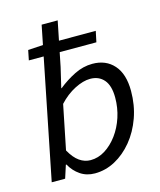

<svg xmlns="http://www.w3.org/2000/svg" viewBox="-109 -791 738 883"><g transform="rotate(-15 259.5 -350.0)"><path d="M233.8 12Q194.5 12 164.8 -8.2Q135.1 -28.3 117 -61.3H114.2L94.4 0H30.5L173.3 -712.2H249.7L207.3 -501.9L184.8 -406.4H186.8Q223.3 -435.9 265.4 -457Q307.4 -478 351.6 -478Q415.9 -478 453.7 -435.2Q491.6 -392.5 491.6 -311.7Q491.6 -244.1 470.6 -185.1Q449.6 -126.2 413.1 -81.9Q376.6 -37.6 330.5 -12.8Q284.4 12 233.8 12ZM323.9 -413.9Q290.5 -413.9 249.6 -393Q208.7 -372 174.5 -334.8L131.9 -124.4Q152.9 -86.4 177.6 -69.2Q202.2 -52 230.3 -52Q266.7 -52 299.5 -72.5Q332.3 -93.1 358.2 -128.1Q384.1 -163.2 398.7 -207.7Q413.3 -252.3 413.3 -300.8Q413.3 -357.7 389.3 -385.8Q365.2 -413.9 323.9 -413.9ZM73.9 -568.7 83.4 -615.8 157.4 -620.4H406.4L395.5 -568.7Z"/></g></svg>

Font: Source Sans Variable
Style: Italic
Weight: 200
Italic angle: -11°
Designer: Paul D. Hunt
Foundry: Adobe Systems Incorporated
Version: Version 3.006;hotconv 1.0.111;makeotfexe 2.5.65597